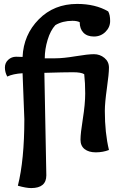

<svg xmlns="http://www.w3.org/2000/svg" viewBox="-20 -770 631 978"><path d="M104 -163Q104 -181 95 -397Q46 -394 17 -380Q5 -402 5 -426Q5 -450 22 -465.5Q39 -481 62 -481Q85 -481 95 -480Q100 -593 177.5 -671.5Q255 -750 373 -750Q466 -750 531 -712Q541 -695 541 -663Q541 -631 517 -607.5Q493 -584 458.5 -584Q424 -584 405 -603.5Q386 -623 386 -657Q372 -664 349 -664Q299 -664 262 -642Q237 -615 222.5 -567Q208 -519 208 -473H261Q302 -473 365 -483.5Q428 -494 458.5 -494Q489 -494 512 -475Q535 -456 535 -425.5Q535 -395 524.5 -320.5Q514 -246 514 -205Q514 -93 535 -6Q504 6 468 6Q432 6 411 -10.5Q390 -27 390 -58.5Q390 -90 402 -165Q414 -240 414 -294Q414 -348 409 -392Q394 -402 351 -402Q308 -402 206 -399L216 123Q216 188 139 188Q113 188 71 176Q104 45 104 -163Z"/></svg>

Font: Salsa
Style: Regular
Weight: 400
Designer: John Vargas Beltrn
Foundry: John Vargas Beltran
Version: Version 1.002